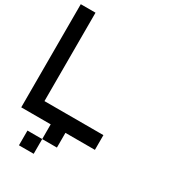

<svg xmlns="http://www.w3.org/2000/svg" viewBox="-233 -905 1132 1254"><g transform="rotate(30 333.5 -278.0)"><path d="M222.2 0H0V-777.8H111.1V-111.1H555.6V0H333.3V111.1H222.2ZM222.2 222.2H111.1V111.1H222.2Z"/></g></svg>

Font: Pixeloid Sans
Style: Regular
Weight: 400
Designer: GGBotNet
Foundry: GGBotNet
Version: 0.5